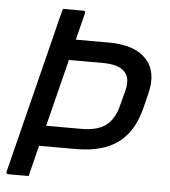

<svg xmlns="http://www.w3.org/2000/svg" viewBox="-51 -746 702 793"><g transform="rotate(5 300.0 -350.0)"><path d="M178 -700H262Q273 -700 270 -689Q256 -634 242 -578H379Q486 -578 534.5 -526Q583 -474 560 -383L545 -322Q520 -222 456 -175Q392 -128 282 -128H129Q113 -64 97 0H13Q2 0 5 -11Q42 -157 78.5 -304.5Q115 -452 152 -598Q158 -624 164.5 -649.5Q171 -675 178 -700ZM358 -492H221Q186 -352 151 -213H298Q363 -213 398.5 -239.5Q434 -266 448 -324L464 -385Q478 -439 452 -465Q427 -492 358 -492Z"/></g></svg>

Font: Recursive Sn Lnr St
Style: Italic
Weight: 400
Italic angle: -15°
Version: Version 1.079;hotconv 1.0.112;makeotfexe 2.5.65598; ttfautoh